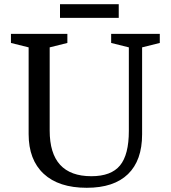

<svg xmlns="http://www.w3.org/2000/svg" viewBox="-20 -881 812 912"><path d="M592 -259V-656L508 -677V-720H739V-677L655 -656V-243Q655 -119 588 -54Q521 11 392 11Q259 11 187.5 -55.5Q116 -122 116 -244V-656L32 -677V-720H300V-677L216 -656V-261Q216 -44 414 -44Q508 -44 550 -95Q592 -146 592 -259ZM265 -796V-861H544V-796Z"/></svg>

Font: Domine
Style: Regular
Weight: 400
Designer: Pablo Impallari, Rodrigo Fuenzalida, Brenda Gallo
Foundry: Pablo Impallari, Rodrigo Fuenzalida, Brenda Gallo
Version: Version 2.000;September 19, 2022;FontCreator 14.0.0.2877 64-